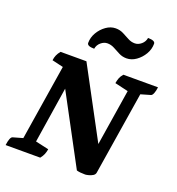

<svg xmlns="http://www.w3.org/2000/svg" viewBox="-157 -1027 1067 1157"><g transform="rotate(20 376.0 -448.5)"><path d="M519 3Q484 3 464 -3L229 -442L173 -83L258 -64Q255 -46 249 -31Q243 -16 230 0H8Q15 -53 31 -58L94 -76L171 -560L99 -577Q101 -595 107.5 -610Q114 -625 127 -641H293L531 -197L588 -557L502 -577Q505 -595 510.5 -610Q516 -625 530 -641H752Q749 -616 742.5 -600.5Q736 -585 728 -583L666 -565L581 -32Q579 -19 566.5 -11.5Q554 -4 539.5 -0.5Q525 3 519 3ZM311 -728Q265 -728 265 -749Q265 -784 283.5 -815.5Q302 -847 331 -867.5Q360 -888 392 -888Q419 -888 441.5 -876.5Q464 -865 485 -853.5Q506 -842 529 -842Q551 -842 570.5 -858.5Q590 -875 594 -900Q640 -900 640 -879Q640 -844 621.5 -812.5Q603 -781 574 -760.5Q545 -740 513 -740Q486 -740 464 -751.5Q442 -763 420.5 -774.5Q399 -786 376 -786Q354 -786 334.5 -769.5Q315 -753 311 -728Z"/></g></svg>

Font: Petrona ExtraBold
Style: Italic
Weight: 800
Italic angle: -9°
Designer: Ringo R. Seeber
Foundry: Ringo R. Seeber
Version: Version 2.001; ttfautohint (v1.8.3)